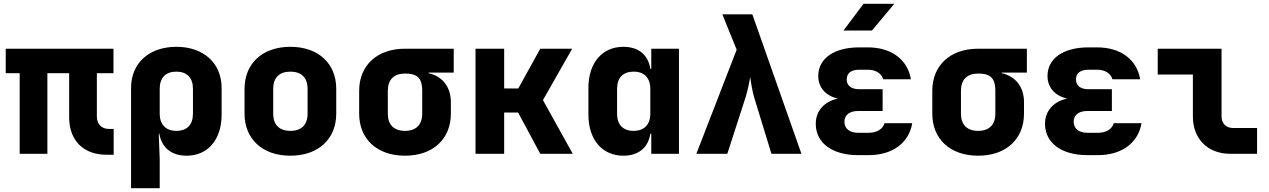

<svg xmlns="http://www.w3.org/2000/svg" viewBox="-20 -805 6640 1005"><path d="M575 5V-130H551C512 -130 487 -155 487 -195V-422H574V-550H10V-422H83V0H228V-422H342V-190C342 -70 417 5 537 5Z M903 -560C761 -560 666 -475 666 -345V180H816V30L811 -105H814C826 -32 878 10 957 10C1068 10 1140 -74 1140 -205V-345C1140 -475 1045 -560 903 -560ZM990 -210C990 -152 959 -120 903 -120C848 -120 816 -153 816 -210V-340C816 -398 847 -430 903 -430C959 -430 990 -398 990 -340Z M1500 10C1647 10 1740 -78 1740 -210V-340C1740 -472 1647 -560 1500 -560C1353 -560 1260 -472 1260 -340V-210C1260 -78 1353 10 1500 10ZM1500 -120C1442 -120 1410 -152 1410 -210V-340C1410 -398 1442 -430 1500 -430C1558 -430 1590 -398 1590 -340V-210C1590 -152 1558 -120 1500 -120Z M2355 -550H2100C1953 -550 1860 -462 1860 -330V-210C1860 -78 1953 10 2100 10C2247 10 2340 -78 2340 -210V-270C2340 -350 2296 -406 2223 -422V-425H2355ZM2190 -210C2190 -152 2158 -120 2100 -120C2042 -120 2010 -152 2010 -210V-330C2010 -388 2042 -420 2100 -420C2158 -420 2190 -402 2190 -330Z M2619 0V-216H2692L2808 0H2978L2822 -281L2975 -550H2808L2693 -342H2619V-550H2469V0Z M3389 -445H3384C3373 -518 3322 -560 3243 -560C3132 -560 3060 -476 3060 -345V-205C3060 -74 3132 10 3243 10C3322 10 3373 -32 3384 -105H3389V0H3534V-550H3389ZM3297 -120C3241 -120 3210 -152 3210 -210V-340C3210 -398 3241 -430 3297 -430C3352 -430 3384 -397 3384 -340V-210C3384 -153 3352 -120 3297 -120Z M3787 0 3883 -297C3893 -329 3903 -376 3907 -403C3910 -376 3918 -328 3927 -297L4018 0H4175L3918 -730H3761L3836 -545L3625 0Z M4500 -785 4395 -645H4544L4661 -785ZM4610 -160C4601 -129 4569 -110 4528 -110H4471C4427 -110 4400 -132 4400 -168C4400 -203 4427 -224 4471 -224H4600V-338H4477C4436 -338 4412 -357 4412 -389C4412 -422 4435 -440 4477 -440H4523C4564 -440 4594 -421 4603 -390H4748C4731 -493 4646 -557 4523 -557H4477C4346 -557 4263 -499 4263 -407C4263 -347 4302 -303 4366 -289C4295 -274 4250 -225 4250 -157C4250 -57 4336 7 4471 7H4528C4651 7 4738 -57 4755 -160Z M5355 -550H5100C4953 -550 4860 -462 4860 -330V-210C4860 -78 4953 10 5100 10C5247 10 5340 -78 5340 -210V-270C5340 -350 5296 -406 5223 -422V-425H5355ZM5190 -210C5190 -152 5158 -120 5100 -120C5042 -120 5010 -152 5010 -210V-330C5010 -388 5042 -420 5100 -420C5158 -420 5190 -402 5190 -330Z M5810 -160C5801 -129 5769 -110 5728 -110H5671C5627 -110 5600 -132 5600 -168C5600 -203 5627 -224 5671 -224H5800V-338H5677C5636 -338 5612 -357 5612 -389C5612 -422 5635 -440 5677 -440H5723C5764 -440 5794 -421 5803 -390H5948C5931 -493 5846 -557 5723 -557H5677C5546 -557 5463 -499 5463 -407C5463 -347 5502 -303 5566 -289C5495 -274 5450 -225 5450 -157C5450 -57 5536 7 5671 7H5728C5851 7 5938 -57 5955 -160Z M6560 0V-135H6434C6398 -135 6374 -159 6374 -195V-550H6040V-415H6224V-195C6224 -78 6302 0 6419 0Z"/></svg>

Font: Tekne LDO ExtraBold
Style: Regular
Weight: 800
Monospace: yes
Designer: Alessio Laiso, Mario Rullo, Paolo Rosset
Foundry: Alessio Laiso
Version: Version 1.000;hotconv 1.0.109;makeotfexe 2.5.65596